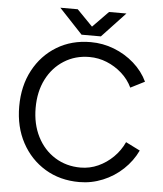

<svg xmlns="http://www.w3.org/2000/svg" viewBox="-59 -926 839 990"><g transform="rotate(5 360.5 -431.5)"><path d="M388 12Q288 12 211 -34.5Q134 -81 90 -162.5Q46 -244 46 -350Q46 -456 89.5 -537.5Q133 -619 209.5 -665.5Q286 -712 385 -712Q448 -712 506 -689.5Q564 -667 610 -626.5Q656 -586 681 -533L608 -496Q588 -538 553 -569Q518 -600 475 -617.5Q432 -635 385 -635Q312 -635 254 -598.5Q196 -562 163.5 -498Q131 -434 131 -350Q131 -266 164 -201Q197 -136 255.5 -99.5Q314 -63 388 -63Q436 -63 479 -82.5Q522 -102 556.5 -136Q591 -170 611 -214L685 -177Q659 -122 613.5 -79Q568 -36 509.5 -12Q451 12 388 12ZM340 -746V-747L465 -875H555L434 -746ZM334 -746 213 -875H303L428 -747V-746Z"/></g></svg>

Font: Figtree Light
Style: Regular
Weight: 400
Version: Version 2.002